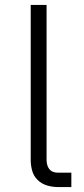

<svg xmlns="http://www.w3.org/2000/svg" viewBox="-20 -755 340 775"><path d="M213 0Q191 0 169.5 -6.5Q148 -13 132 -28.5Q116 -44 110 -65.5Q104 -87 104 -109V-735H168V-109Q168 -100 170.5 -90Q173 -80 179 -72.5Q185 -65 194 -61.5Q203 -58 213 -58H268V0Z"/></svg>

Font: Iosevka Aile Light
Style: Regular
Weight: 300
Designer: Belleve Invis
Foundry: Belleve Invis
Version: Version 27.3.5; ttfautohint (v1.8.4)